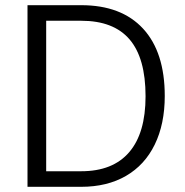

<svg xmlns="http://www.w3.org/2000/svg" viewBox="-20 -720 712 740"><path d="M615 -350Q615 -242 576.5 -163Q538 -84 465.5 -42Q393 0 293 0H86V-700H293Q448 -700 531.5 -609.5Q615 -519 615 -350ZM541 -349Q541 -496 479.5 -568Q418 -640 293 -640H158V-60H293Q415 -60 478 -133.5Q541 -207 541 -349Z"/></svg>

Font: Krub
Style: Regular
Weight: 400
Designer: Ekaluck Peanpanawate
Foundry: Cadson Demak Co.,Ltd.
Version: Version 1.000; ttfautohint (v1.6)